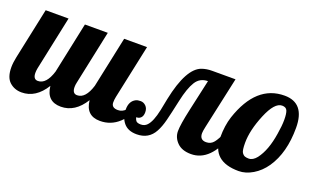

<svg xmlns="http://www.w3.org/2000/svg" viewBox="-69 -820 1878 1136"><g transform="rotate(20 870.5 -251.5)"><path d="M383.8 -131.8Q383.8 -90.8 414.1 -90.8Q466.8 -90.8 494.1 -179.2L562 -500H706.1L633.8 -160.2Q629.9 -142.1 629.9 -124.5Q629.9 -90.8 670.9 -90.8Q727.1 -90.8 752 -179.2H793.9Q729.5 5.9 592.8 5.9Q503.9 5.9 494.1 -88.9Q435.5 5.9 346.2 5.9Q256.8 5.9 247.1 -88.9Q188.5 5.9 99.1 5.9Q54.2 5.9 22.9 -22.5Q-7.8 -50.8 -7.8 -113.8Q-7.8 -142.1 0 -179.2L67.9 -500H211.9L140.1 -160.2Q137.2 -144.5 137.2 -131.8Q137.2 -90.8 167 -90.8Q219.7 -90.8 247.1 -179.2L314.9 -500H459L387.2 -160.2Q383.8 -146 383.8 -131.8Z M1352.1 -179.2Q1289.1 5.9 1166 5.9Q1108.9 5.9 1078.4 -24.7Q1047.9 -55.2 1047.9 -95.9Q1047.9 -136.7 1069.8 -235.8L1113.8 -434.1Q1063.5 -434.1 1037.4 -392.1Q1011.2 -350.1 993.2 -266.1Q975.1 -182.1 963.4 -136Q951.7 -89.8 934.6 -58.6Q899.9 5.9 823.7 5.9Q769 5.9 741.5 -27.3Q713.9 -60.5 713.9 -111.6Q713.9 -162.6 750 -181.2Q761.2 -187 780.3 -187Q799.3 -187 813.7 -172.6Q828.1 -158.2 828.1 -134Q828.1 -109.9 815.9 -98.4Q803.7 -86.9 788.1 -88.9Q788.6 -78.6 796.1 -67.9Q803.7 -57.1 827.4 -57.1Q851.1 -57.1 866.2 -73.2Q893.1 -101.1 909.2 -178.2L923.8 -252Q966.8 -460.9 1053.7 -490.2Q1082 -500 1115.7 -500H1263.2L1192.4 -174.8Q1186 -146 1186 -132.8Q1186 -90.8 1226.1 -90.8Q1256.3 -90.8 1274.4 -114Q1292.5 -137.2 1310.1 -179.2Z M1465.3 3.9Q1380.9 3.9 1338.4 -33.7Q1295.9 -71.3 1295.9 -146.2Q1295.9 -221.2 1314.9 -279.3Q1391.6 -508.8 1569.8 -508.8Q1698.2 -508.8 1698.2 -352.1Q1698.2 -195.3 1630.4 -95.7Q1598.1 -48.8 1553.7 -22.5Q1509.3 3.9 1465.3 3.9ZM1496.1 -85.9Q1522.5 -85.9 1545.4 -114.7Q1590.8 -174.3 1607.4 -283.2Q1616.2 -335 1616.2 -373.5Q1616.2 -412.1 1608.6 -430.2Q1601.1 -448.2 1576.2 -448.2Q1528.8 -448.2 1486.8 -346.9Q1444.8 -245.6 1444.8 -167Q1444.8 -118.7 1453.6 -105.7Q1462.4 -92.8 1472.2 -89.4Q1481.9 -85.9 1496.1 -85.9Z"/></g></svg>

Font: UVF Lobster12
Style: Regular
Weight: 400
Designer: Pablo Impallari
Foundry: Pablo Impallari. www.impallari.com
Version: Version 1.004